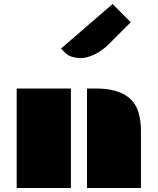

<svg xmlns="http://www.w3.org/2000/svg" viewBox="-20 -941 789 961"><path d="M415.5 -498H459.5Q639.2 -498 673.8 -376Q685.5 -336.4 685.5 -284.7V0H415.5ZM63.5 -498H335V0H63.5ZM386.2 -650.4Q333.5 -650.4 307.1 -675.8L285.2 -697.8L543.5 -920.9L634.3 -829.6L526.9 -722.2Q491.7 -687 453.4 -668.7Q415 -650.4 386.2 -650.4Z"/></svg>

Font: Plaster
Style: Regular
Weight: 400
Designer: Eben Sorkin
Foundry: Eben Sorkin
Version: Version 1.007